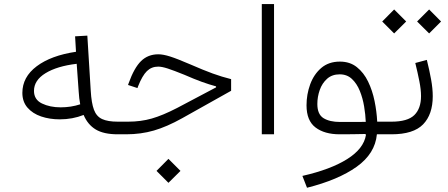

<svg xmlns="http://www.w3.org/2000/svg" viewBox="-20 -654 2183 935"><path d="M350.1 -401.9 345.7 -477.1 405.3 -480.5 421.9 -211.9Q425.3 -152.3 437.5 -119.6Q449.7 -86.9 477.3 -74.2Q504.9 -61.5 553.2 -61.5H553.7V0H553.2Q485.4 0 446.3 -23.4Q407.2 -46.9 387.2 -94.2Q333 -72.8 271 -72.8Q221.7 -72.8 180.2 -86.9Q138.7 -101.1 113.8 -129.9Q88.9 -158.7 88.9 -201.7Q88.9 -278.8 158.7 -331.3Q228.5 -383.8 350.1 -401.9ZM353.5 -343.3Q257.8 -332 201.7 -297.6Q145.5 -263.2 145.5 -211.4Q145.5 -168.9 184.3 -150.1Q223.1 -131.3 275.4 -131.3Q325.7 -131.3 370.6 -146Q367.7 -160.6 366 -175.3Q364.3 -189.9 363.3 -206.5Z M742.2 178.2 800.3 119.6 858.9 178.2 800.3 236.3ZM751 -389.6Q774.4 -389.6 808.3 -378.9Q842.3 -368.2 908.2 -339.8Q970.7 -312.5 1015.6 -296.1Q1060.5 -279.8 1105.5 -268.6V-211.9L867.7 -78.6Q792.5 -36.6 729.2 -18.3Q666 0 594.7 0H553.7Q541 0 541 -30.8Q541 -61.5 553.7 -61.5H604.5Q665.5 -61.5 718.8 -76.7Q772 -91.8 842.8 -128.4L1032.2 -228.5V-233.4Q999.5 -242.2 962.9 -255.4Q926.3 -268.6 878.4 -289.6Q825.7 -311 796.9 -320.3Q768.1 -329.6 750.5 -329.6Q717.8 -329.6 695.3 -307.6Q672.9 -285.6 652.3 -233.4L649.4 -225.1L603.5 -240.2L606.4 -248.5Q633.3 -323.7 667 -356.7Q700.7 -389.6 751 -389.6Z M1314.5 0H1254.9V-634.3H1314.5Z M1762.2 2.9 1759.3 -1.5Q1695.8 0 1633.8 0Q1560.5 0 1516.6 -33.2Q1472.7 -66.4 1472.7 -141.1Q1472.7 -194.3 1490.5 -243.2Q1508.3 -292 1544.4 -323Q1580.6 -354 1635.3 -354Q1684.1 -354 1717.8 -327.1Q1751.5 -300.3 1772.5 -256.8Q1793.5 -213.4 1804 -162.1Q1814.5 -110.8 1816.9 -61.5H1859.9V0H1815.4Q1806.6 94.2 1716.8 158.2Q1627 222.2 1475.1 260.3L1452.6 202.6Q1590.3 171.4 1670.9 120.6Q1751.5 69.8 1762.2 2.9ZM1761.2 -60.5Q1759.8 -95.7 1753.2 -135.7Q1746.6 -175.8 1732.2 -211.4Q1717.8 -247.1 1693.8 -269.5Q1669.9 -292 1634.3 -292Q1597.2 -292 1573 -270.5Q1548.8 -249 1537.1 -215.8Q1525.4 -182.6 1525.4 -147.5Q1525.4 -97.2 1555.4 -78.6Q1585.4 -60.1 1635.7 -60.1Q1667 -60.1 1698.5 -60.1Q1730 -60.1 1761.2 -60.5Z M2058.6 -362.3Q2071.3 -312 2079.3 -267.3Q2087.4 -222.7 2087.4 -185.5Q2087.4 -96.7 2040.3 -48.3Q1993.2 0 1886.7 0H1859.9Q1847.2 0 1847.2 -30.8Q1847.2 -61.5 1859.9 -61.5H1886.7Q1964.8 -61.5 1997.6 -93.5Q2030.3 -125.5 2030.3 -186Q2030.3 -217.8 2022.2 -258.5Q2014.2 -299.3 2002.4 -347.2ZM1841.3 -549.3 1899.4 -607.9 1958 -549.3 1899.4 -491.2ZM2011.2 -549.3 2069.8 -607.9 2127.9 -549.3 2069.8 -491.2Z"/></svg>

Font: Estedad-FD Light
Style: Regular
Weight: 300
Designer: Amin Abedi
Version: Version 7.3